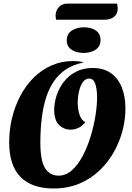

<svg xmlns="http://www.w3.org/2000/svg" viewBox="-20 -1046 746 1088"><path d="M283.3 22Q160.3 22 96.2 -43.3Q32 -108.7 32 -238.7Q32 -311.3 48.7 -379.2Q65.3 -447 96.7 -505.5Q128 -564 172.3 -607.5Q216.7 -651 272.7 -675.5Q328.7 -700 394 -700Q408.3 -700 422.3 -698.7Q436.3 -697.3 451.3 -693.3V-691.3Q395.7 -680.3 354.5 -653.3Q313.3 -626.3 285.2 -585Q257 -543.7 240.3 -490Q223.7 -436.3 216.2 -372.8Q208.7 -309.3 208.7 -238Q208.7 -135.3 235.5 -93Q262.3 -50.7 312.3 -50.7Q353.7 -50.7 388 -81.5Q422.3 -112.3 449 -163Q475.7 -213.7 493.8 -273.7Q512 -333.7 521.3 -392.8Q530.7 -452 530 -499.3Q529.3 -546 519 -573.3Q508.7 -600.7 484.7 -600.7Q463.3 -600.7 448.8 -579.8Q434.3 -559 427.3 -526.5Q420.3 -494 420.3 -457.7Q421.7 -420 432 -392.2Q442.3 -364.3 463.3 -354Q447.7 -332.7 425.8 -322Q404 -311.3 380.7 -311.3Q342 -311.3 314.8 -337.7Q287.7 -364 287 -422Q287 -461.7 300.3 -503.5Q313.7 -545.3 340.8 -581.2Q368 -617 409.2 -638.8Q450.3 -660.7 504.7 -660.7Q566.7 -660.7 607.5 -632.2Q648.3 -603.7 669.2 -553.3Q690 -503 690.7 -436.7Q692 -376.3 676.2 -312.5Q660.3 -248.7 627.7 -189Q595 -129.3 546 -81.8Q497 -34.3 431.3 -6.2Q365.7 22 283.3 22ZM298.3 -934.3Q296.7 -939.7 295.8 -945.5Q295 -951.3 295 -957Q295 -985.3 313.3 -1005.5Q331.7 -1025.7 362.3 -1025.7H643.3Q645 -1018.7 646 -1012Q647 -1005.3 647 -998.3Q647 -967.7 626.8 -951Q606.7 -934.3 572.7 -934.3ZM453.3 -746Q412.7 -746 385.5 -764.3Q358.3 -782.7 358.3 -817.3Q358.3 -854.3 387.2 -872.8Q416 -891.3 456.7 -891.3Q498 -891.3 523.8 -872.7Q549.7 -854 549.7 -819.3Q549.7 -783 522 -764.5Q494.3 -746 453.3 -746Z"/></svg>

Font: Sansita Swashed Light
Style: Regular
Weight: 300
Designer: Pablo Cosgaya
Foundry: Omnibus-Type
Version: Version 1.003